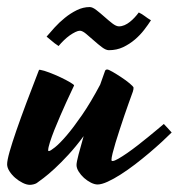

<svg xmlns="http://www.w3.org/2000/svg" viewBox="-81 -492 502 539"><path d="M231.9 -43Q231.9 -40 234.9 -40Q240.2 -40 251.2 -46.4Q262.2 -52.7 276.4 -62.5Q290.5 -72.3 306.2 -84.5Q321.8 -96.7 335.9 -108.2Q350.1 -119.6 361.6 -129.4Q373 -139.2 378.9 -144Q383.3 -139.6 389.4 -132.8Q395.5 -126 400.9 -120.1Q390.1 -109.4 373.8 -94.2Q357.4 -79.1 338.1 -62.7Q318.8 -46.4 298.1 -30.5Q277.3 -14.6 257.8 -2.2Q238.3 10.3 221.2 18.1Q204.1 25.9 192.9 25.9Q184.6 25.9 174.3 20.8Q164.1 15.6 155 7.6Q146 -0.5 139.9 -10.3Q133.8 -20 133.8 -28.8Q133.8 -36.6 139.6 -58.6Q145.5 -80.6 153.8 -109.9Q131.8 -80.1 110.8 -57.4Q89.8 -34.7 72.3 -18.6Q54.7 -2.4 41.5 7.6Q28.3 17.6 22 22Q18.1 24.4 12.7 25.6Q7.3 26.9 2.9 26.9Q-6.3 26.9 -17.6 21.2Q-28.8 15.6 -38.3 7.3Q-47.9 -1 -54.4 -11.2Q-61 -21.5 -61 -30.8Q-61 -41.5 -54 -66.4Q-46.9 -91.3 -34.9 -126Q-22.9 -160.6 -6.8 -203.6Q9.3 -246.6 27.8 -293.9Q28.8 -296.4 29.5 -296.1Q30.3 -295.9 32.2 -295.9Q41.5 -294.4 57.6 -288.3Q73.7 -282.2 89.1 -274.9Q104.5 -267.6 115.7 -261Q127 -254.4 127 -252Q125.5 -248.5 119.4 -235.8Q113.3 -223.1 105.2 -205.3Q97.2 -187.5 88.1 -166.7Q79.1 -146 71.5 -127Q64 -107.9 59.1 -92.5Q54.2 -77.1 54.2 -69.8Q54.2 -67.9 56.2 -67.9Q60.1 -67.9 73.2 -78.4Q86.4 -88.9 105.7 -111.3Q125 -133.8 149.4 -169.2Q173.8 -204.6 200.2 -254.4L213.9 -293Q215.3 -296.9 220.2 -296.9Q223.6 -296.9 235.1 -290.3Q246.6 -283.7 259.5 -275.1Q272.5 -266.6 282.7 -258.1Q293 -249.5 293.9 -246.1Q293.9 -244.6 293.5 -241Q293 -237.3 292 -234.9Q287.1 -221.7 280.8 -203.9Q274.4 -186 267.8 -166.7Q261.2 -147.5 254.9 -127.9Q248.5 -108.4 243.4 -91.6Q238.3 -74.7 235.1 -61.8Q231.9 -48.8 231.9 -43ZM252.9 -418Q260.7 -418 268.6 -421.4Q276.4 -424.8 283.4 -430.4Q290.5 -436 296.9 -442.9Q303.2 -449.7 308.6 -457Q317.9 -452.6 325.4 -446.8Q333 -440.9 342.8 -435.1Q335 -422.9 323.7 -408.2Q312.5 -393.6 297.6 -380.9Q282.7 -368.2 264.6 -359.6Q246.6 -351.1 224.6 -351.1Q216.3 -351.1 205.3 -359.4Q194.3 -367.7 182.9 -377.9Q171.4 -388.2 161.1 -396.7Q150.9 -405.3 143.6 -405.8Q138.2 -405.8 130.6 -402.1Q123 -398.4 114.7 -392.6Q106.4 -386.7 98.4 -378.9Q90.3 -371.1 83.5 -362.8Q70.8 -371.1 64.5 -377Q58.1 -382.8 49.8 -389.2Q59.1 -400.4 72.3 -414.8Q85.4 -429.2 101.1 -441.9Q116.7 -454.6 134.5 -463.4Q152.3 -472.2 170.9 -472.2Q178.7 -472.2 189.7 -463.6Q200.7 -455.1 211.9 -445.1Q223.1 -435.1 234.1 -426.5Q245.1 -418 252.9 -418Z"/></svg>

Font: Yesteryear
Style: Regular
Weight: 400
Designer: Astigmatic (AOETI)
Foundry: Astigmatic (AOETI)
Version: Version 1.000